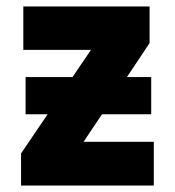

<svg xmlns="http://www.w3.org/2000/svg" viewBox="-20 -573 540 593"><path d="M45 0V-99L127 -220H59V-335H204L261 -419H52V-553H442V-440L372 -335H447V-220H295L238 -135H455V0Z"/></svg>

Font: Noto Sans Mono ExtraCondensed Black
Style: Regular
Weight: 900
Width: 2
Designer: Monotype Design Team
Foundry: Monotype Imaging Inc.
Version: Version 2.014